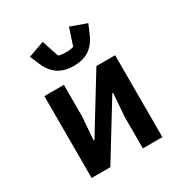

<svg xmlns="http://www.w3.org/2000/svg" viewBox="-179 -912 997 1048"><g transform="rotate(-30 320.0 -388.5)"><path d="M97 -516H220V-318L209 -172H214L425 -516H543V0H420V-198L431 -344H426L215 0H97ZM160 -685 136 -741 237 -777 272 -671Q286 -664 320 -664Q354 -664 368 -671L403 -777L504 -741L480 -685Q458 -632 419 -605Q380 -578 320 -578Q260 -578 221 -605Q182 -632 160 -685Z"/></g></svg>

Font: Writer SemiBold
Style: Regular
Weight: 600
Monospace: yes
Designer: Mike Abbink, Paul van der Laan, Pieter van Rosmalen
Foundry: Bold Monday
Version: Version 2.001 2020